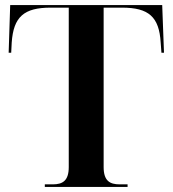

<svg xmlns="http://www.w3.org/2000/svg" viewBox="-20 -734 678 754"><path d="M156 0H481V-10H450C411 -10 387 -24 387 -78V-704H459C564 -704 605 -668 611 -567L614 -527H624L617 -714H20L14 -527H24L26 -567C33 -668 74 -704 179 -704H250V-78C250 -24 226 -10 187 -10H156Z"/></svg>

Font: Noto Serif Display SemiBold
Style: Regular
Weight: 600
Designer: Monotype Design Team
Foundry: Monotype Imaging Inc.
Version: Version 2.009